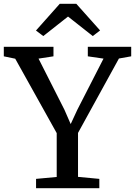

<svg xmlns="http://www.w3.org/2000/svg" viewBox="-33 -989 710 1009"><path d="M265 -59V-289.5L47 -680.5L-13 -693V-743H248V-693L169.5 -681L305.5 -412.5L338.5 -337L373.5 -412.5L511 -681L428.5 -693V-743H656.5V-693L592 -681.5L377 -290.5V-59.5L489 -49V0H156.5V-49ZM194.5 -799.5 156 -828.5 281 -969H368L493 -829L454.5 -799.5L324.5 -902Z"/></svg>

Font: Merriweather 20pt
Style: Regular
Weight: 400
Version: Version 2.100